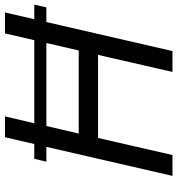

<svg xmlns="http://www.w3.org/2000/svg" viewBox="10 -740 730 791"><g transform="rotate(-90 375.5 -345.0)"><path d="M751.5 -569.3 740.2 -519.5H679.7L560.1 0H474.1L544.4 -306.6H202.1L131.8 0H45.9L165.5 -519.5H104.5L116.2 -569.3H177.2L205.1 -689.9H291L262.7 -569.3H605L632.8 -689.9H719.2L691.4 -569.3ZM562.5 -386.2 593.3 -519.5H251.5L220.2 -386.2Z"/></g></svg>

Font: HK Grotesk Medium Legacy Italic
Style: Regular
Weight: 500
Italic angle: -13°
Designer: Alfredo Marco Pradil
Foundry: Hanken Design Co.
Version: Version 2.022;PS 002.022;hotconv 1.0.88;makeotf.lib2.5.64775